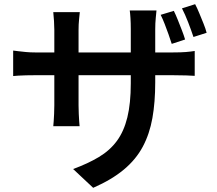

<svg xmlns="http://www.w3.org/2000/svg" viewBox="-20 -825 1040 919"><path d="M812 -773Q821 -755 831 -730Q841 -705 850.5 -680.5Q860 -656 866 -636L802 -615Q795 -637 786.5 -661Q778 -685 768.5 -709.5Q759 -734 749 -754ZM914 -805Q924 -786 934 -761.5Q944 -737 954 -712.5Q964 -688 969 -668L906 -648Q895 -681 880.5 -718.5Q866 -756 851 -785ZM723 -431Q723 -336 709.5 -260Q696 -184 663.5 -123Q631 -62 573 -13.5Q515 35 426 74L330 -16Q401 -42 453.5 -73.5Q506 -105 539.5 -150.5Q573 -196 589.5 -263Q606 -330 606 -426V-685Q606 -715 604.5 -738.5Q603 -762 601 -775H729Q728 -762 725.5 -738.5Q723 -715 723 -685ZM362 -767Q361 -755 358.5 -732.5Q356 -710 356 -681V-321Q356 -301 357 -280.5Q358 -260 359 -244.5Q360 -229 361 -221H235Q236 -229 237 -244.5Q238 -260 239 -280Q240 -300 240 -321V-682Q240 -702 238.5 -724Q237 -746 235 -767ZM43 -583Q51 -582 67 -580Q83 -578 104 -576Q125 -574 149 -574H807Q845 -574 869.5 -576Q894 -578 912 -581V-462Q898 -463 871.5 -464Q845 -465 807 -465H149Q125 -465 104.5 -464.5Q84 -464 68.5 -463Q53 -462 43 -461Z"/></svg>

Font: Noto Sans HK SemiBold
Style: Regular
Weight: 600
Version: Version 2.004-H2;hotconv 1.0.118;makeotfexe 2.5.65603